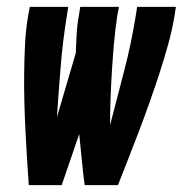

<svg xmlns="http://www.w3.org/2000/svg" viewBox="-20 -540 540 560"><path d="M64 0Q61 -41 58.5 -81.5Q56 -122 54 -163Q52 -204 51 -245Q50 -286 50.5 -327.5Q51 -369 53 -410.5Q55 -452 62 -494L67 -520H179L175 -494Q163 -420 157 -346Q151 -272 146 -198L201 -385Q202 -412 203.5 -439.5Q205 -467 210 -494L214 -520H327L322 -494Q316 -454 312.5 -414Q309 -374 306.5 -334Q304 -294 302.5 -254.5Q301 -215 301 -175Q322 -255 342.5 -334.5Q363 -414 376 -494L380 -520H493L489 -494Q482 -452 470.5 -410.5Q459 -369 445.5 -327.5Q432 -286 417.5 -245Q403 -204 387.5 -163Q372 -122 356 -81.5Q340 -41 324 0H227Q222 -37 218.5 -74.5Q215 -112 211 -149L160 0Z"/></svg>

Font: Iosevka SS04 Heavy
Style: Italic
Weight: 900
Italic angle: -9°
Monospace: yes
Designer: Belleve Invis
Foundry: Belleve Invis
Version: Version 19.0.0; ttfautohint (v1.8.4)